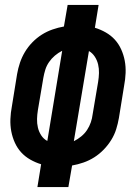

<svg xmlns="http://www.w3.org/2000/svg" viewBox="-20 -755 540 775"><path d="M131 0 146 -92Q123 -99 102 -111Q81 -123 65.5 -140Q50 -157 40 -179Q30 -201 25.5 -225Q21 -249 22 -274.5Q23 -300 28 -326L49 -456Q53 -479 60.5 -501.5Q68 -524 80.5 -545Q93 -566 110.5 -584Q128 -602 148.5 -615Q169 -628 192 -636Q215 -644 238 -648L253 -735H378L363 -643Q386 -636 407 -624Q428 -612 443.5 -595Q459 -578 469 -556Q479 -534 483.5 -510Q488 -486 487 -460.5Q486 -435 481 -409L460 -279Q456 -256 449 -233.5Q442 -211 429 -190Q416 -169 398.5 -151Q381 -133 360.5 -120Q340 -107 317 -99Q294 -91 271 -87L256 0ZM171 -186 231 -550Q215 -542 201.5 -530.5Q188 -519 178 -504.5Q168 -490 163 -474Q158 -458 155 -441L133 -311Q130 -293 129.5 -275Q129 -257 133 -240Q137 -223 146.5 -208.5Q156 -194 171 -186ZM278 -185Q294 -193 308 -204.5Q322 -216 331.5 -230.5Q341 -245 346.5 -261Q352 -277 354 -294L376 -424Q379 -442 379.5 -460Q380 -478 376 -495Q372 -512 362.5 -526.5Q353 -541 339 -549Z"/></svg>

Font: Iosevka SS04 Extrabold Oblique
Style: Regular
Weight: 800
Italic angle: -9°
Monospace: yes
Designer: Belleve Invis
Foundry: Belleve Invis
Version: Version 19.0.0; ttfautohint (v1.8.4)